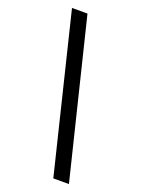

<svg xmlns="http://www.w3.org/2000/svg" viewBox="-199 -971 942 1282"><g transform="rotate(20 271.5 -330.0)"><path d="M190 -886H80L352 226H463Z"/></g></svg>

Font: Noto Sans Kannada UI SemiBold
Style: Regular
Weight: 600
Designer: Jelle Bosma - Monotype Design Team
Foundry: Monotype Imaging Inc.
Version: Version 2.005